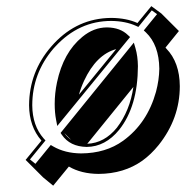

<svg xmlns="http://www.w3.org/2000/svg" viewBox="-20 -497 602 622"><path d="M470.2 -477.1 502.9 -453.1 559.6 -396.5 516.1 -342.8 519 -339.4Q562 -294.9 562.5 -217.8Q562.5 -113.3 494.1 -27.3Q469.7 2.9 441.4 23.4Q381.8 65.9 299.3 66.4Q242.7 65.9 203.1 42.5L152.3 104.5L119.6 77.6L63 21L114.3 -41.5Q74.7 -86.9 74.2 -155.8Q74.7 -264.2 146 -346.2Q220.2 -432.1 325.7 -438.5Q333.5 -439 340.3 -439Q390.1 -438.5 425.3 -422.4ZM235.8 -190.4 356.4 -337.9Q292 -320.3 252.4 -235.4Q242.2 -213.4 235.8 -190.4ZM210.4 -43.9 188.5 -65.9Q193.4 -58.6 198.7 -53.7Q204.6 -47.9 210.4 -43.9ZM262.7 -31.2Q318.4 -33.7 358.4 -83Q400.9 -138.2 412.1 -215.3ZM413.6 -358.9 418.9 -340.8Q426.3 -315.4 426.8 -282.7Q426.3 -152.3 366.2 -76.7Q321.3 -21.5 260.7 -21Q206.5 -22 180.2 -60.5L176.3 -66.4ZM326.7 -408.2Q369.6 -407.7 394.5 -383.3L401.4 -377L165.5 -88.9L161.6 -109.4Q157.2 -132.3 157.2 -160.2Q157.2 -194.8 164.6 -230Q185.1 -327.1 246.6 -377.4Q283.7 -408.2 326.7 -408.2ZM471.7 -463.4 428.2 -409.7 420.9 -413.1Q386.7 -428.7 340.3 -429.2Q235.8 -429.2 159.2 -346.2Q155.8 -342.3 153.3 -339.8Q84.5 -259.3 84.5 -155.8Q85 -89.8 121.6 -48.3L127.4 -42L77.1 19.5L94.7 33.7L144.5 -27.3L151.9 -22.9Q190.4 -0.5 242.7 0Q322.8 -0.5 378.9 -41Q457 -97.7 485.4 -199.7Q495.6 -238.3 496.1 -274.4Q495.1 -351.6 452.6 -392.1L445.8 -398.4L488.8 -451.2Z"/></svg>

Font: Linux Biolinum Shadow O
Style: Italic
Weight: 400
Italic angle: -12°
Designer: Philipp H. Poll
Foundry: Philipp H. Poll
Version: Version 0.6.2